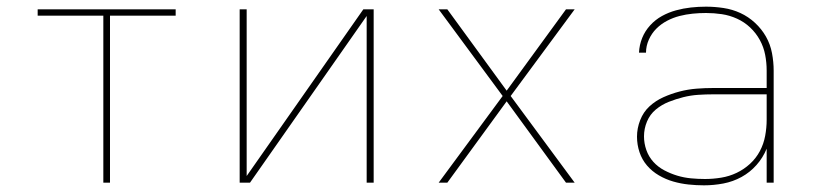

<svg xmlns="http://www.w3.org/2000/svg" viewBox="-20 -548 2440 576"><path d="M290 0V-501H93V-520H507V-501H310V0Z M699 0V-520H720V-20L1070 -520H1101V0H1080V-500L730 0Z M1296 0 1488 -260 1296 -520H1322L1500 -276L1678 -520H1704L1512 -260L1704 0H1678L1500 -244L1322 0Z M2092 8Q2069 8 2045.5 5.5Q2022 3 1999.5 -3.5Q1977 -10 1956.5 -22Q1936 -34 1921 -51.5Q1906 -69 1898.5 -91.5Q1891 -114 1891 -138Q1891 -163 1900.5 -187.5Q1910 -212 1928.5 -229Q1947 -246 1970.5 -256.5Q1994 -267 2019 -273.5Q2044 -280 2069.5 -282Q2095 -284 2120 -284H2280V-336Q2280 -360 2275.5 -383.5Q2271 -407 2259.5 -428Q2248 -449 2230.5 -465.5Q2213 -482 2191 -492Q2169 -502 2145.5 -505.5Q2122 -509 2098 -509Q2078 -509 2058 -507Q2038 -505 2018.5 -500Q1999 -495 1981 -485.5Q1963 -476 1949 -462Q1935 -448 1926.5 -429Q1918 -410 1918 -390H1897Q1898 -413 1906.5 -434Q1915 -455 1930.5 -472Q1946 -489 1966 -500Q1986 -511 2008 -517Q2030 -523 2052.5 -525.5Q2075 -528 2098 -528Q2124 -528 2150.5 -524Q2177 -520 2201 -509Q2225 -498 2245 -479.5Q2265 -461 2278 -438Q2291 -415 2296 -388.5Q2301 -362 2301 -336V0H2280V-102Q2269 -75 2249.5 -53Q2230 -31 2204.5 -17Q2179 -3 2150 2.5Q2121 8 2092 8ZM2095 -11Q2119 -11 2143.5 -15Q2168 -19 2190 -29.5Q2212 -40 2230 -56.5Q2248 -73 2259.5 -94.5Q2271 -116 2275.5 -140.5Q2280 -165 2280 -189V-265H2120Q2097 -265 2074.5 -263.5Q2052 -262 2030 -256.5Q2008 -251 1986.5 -242.5Q1965 -234 1947.5 -219.5Q1930 -205 1921 -183.5Q1912 -162 1912 -139Q1912 -118 1919 -98Q1926 -78 1940 -62.5Q1954 -47 1973 -37Q1992 -27 2012 -21Q2032 -15 2053 -13Q2074 -11 2095 -11Z"/></svg>

Font: Iosevka Aile Thin
Style: Regular
Weight: 100
Designer: Belleve Invis
Foundry: Belleve Invis
Version: Version 31.1.0; ttfautohint (v1.8.4)